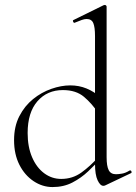

<svg xmlns="http://www.w3.org/2000/svg" viewBox="-20 -745 553 778"><path d="M193 13Q152 13 116 -11Q80 -35 58.5 -77.5Q37 -120 37 -177Q37 -233 58.5 -274.5Q80 -316 114 -343.5Q148 -371 188 -385Q228 -399 265 -399Q300 -399 330.5 -386.5Q361 -374 387 -351L378 -287Q353 -325 320.5 -352.5Q288 -380 235 -380Q171 -380 131.5 -334.5Q92 -289 92 -206Q92 -150 110 -108Q128 -66 159 -43Q190 -20 228 -20Q274 -20 310 -46Q346 -72 378 -108L386 -101Q365 -77 337 -50.5Q309 -24 273.5 -5.5Q238 13 193 13ZM412 -718V-108Q412 -72 420.5 -55.5Q429 -39 450 -39Q460 -39 474.5 -41.5Q489 -44 505 -54Q510 -56 512.5 -50.5Q515 -45 510 -43L407 6Q403 8 399 8Q386 8 375.5 -14.5Q365 -37 365 -81V-599Q365 -635 358 -651.5Q351 -668 331 -668Q322 -668 311 -664Q300 -660 283 -653Q279 -651 276.5 -657Q274 -663 278 -664L400 -724Q402 -725 405 -725Q407 -725 409.5 -723Q412 -721 412 -718Z"/></svg>

Font: Cormorant Infant Light Light
Style: Regular
Weight: 300
Version: Version 4.001